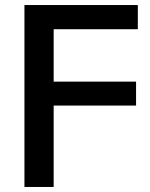

<svg xmlns="http://www.w3.org/2000/svg" viewBox="-20 -742 594 762"><path d="M527 -626V-722H77V0H193V-323H520V-418H193V-626Z"/></svg>

Font: Perun Medium
Style: Regular
Weight: 500
Foundry: Copyright (c) Stefan Peev, Context Ltd, 2016
Version: Version 1.089